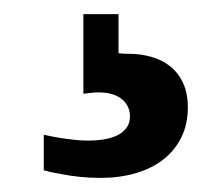

<svg xmlns="http://www.w3.org/2000/svg" viewBox="-20 -21 286 272"><path d="M246.1 130.9Q246.1 155.3 236.8 173.8Q227.5 192.4 211.2 205.1Q194.8 217.8 172.1 224.4Q149.4 231 123 231Q107.4 231 92.8 229.5Q78.1 228 66.9 225.6Q53.7 223.6 42 220.2V169.9Q53.2 172.4 64.5 174.3Q74.2 175.8 85 177Q95.7 178.2 105 178.2Q114.7 178.2 125.2 176.8Q135.7 175.3 144.3 171.6Q152.8 168 158.4 161.1Q164.1 154.3 164.1 144Q164.1 135.3 160.4 128.7Q156.7 122.1 150.6 117.9Q144.5 113.8 136.7 111.8Q128.9 109.9 120.1 109.9Q117.2 109.9 113.5 110.1Q109.9 110.4 106.4 110.8Q102.5 111.3 98.1 111.8V-1H147.9V54.2Q149.4 54.7 151.4 54.7Q153.8 55.2 162.1 55.2Q179.2 55.2 194.6 59.6Q210 64 221.4 73.2Q232.9 82.5 239.5 96.9Q246.1 111.3 246.1 130.9Z"/></svg>

Font: Charis SIL
Style: Bold
Weight: 700
Foundry: SIL International
Version: Version 4.112